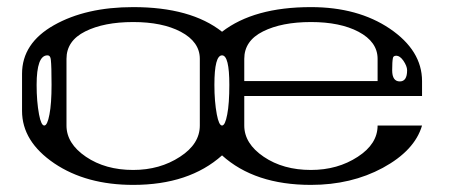

<svg xmlns="http://www.w3.org/2000/svg" viewBox="-20 -520 1290 540"><path d="M1083 -322.3Q1083 -291 1104.5 -291Q1125 -291 1125 -322.3Q1125 -334 1114.3 -349.6Q1104.5 -363.3 1094.7 -363.3Q1085.9 -363.3 1085 -356.4Q1083 -346.7 1083 -322.3ZM583 -281.2Q583 -234.4 589.8 -198.2Q595.7 -167 604.5 -167Q613.3 -167 619.1 -198.2Q625 -228.5 625 -281.2Q625 -364.3 604.5 -364.3Q583 -364.3 583 -281.2ZM83 -281.2Q83 -234.4 89.8 -198.2Q95.7 -167 104.5 -167Q113.3 -167 119.1 -198.2Q125 -228.5 125 -281.2Q125 -334 123 -351.6Q122.1 -364.3 113.3 -364.3Q83 -364.3 83 -281.2ZM667 -292H1042V-354.5Q1042 -402.3 988.3 -430.7Q936.5 -458 854.5 -458Q772.5 -458 719.7 -431.6Q667 -405.3 667 -354.5ZM542 -167V-354.5Q542 -402.3 488.3 -430.7Q436.5 -458 354.5 -458Q272.5 -458 219.7 -431.6Q167 -405.3 167 -354.5V-167Q167 -116.2 221.7 -79.1Q276.4 -42 354.5 -42Q429.7 -42 486.3 -79.1Q542 -115.2 542 -167ZM667 -250V-208V-167Q667 -116.2 721.7 -79.1Q776.4 -42 854.5 -42Q929.7 -42 986.3 -79.1Q1042 -115.2 1042 -167H1167Q1146.5 -96.7 1056.6 -47.9Q967.8 0 854.5 0Q696.3 0 604.5 -83Q511.7 0 354.5 0Q222.7 0 132.8 -60.5Q42 -122.1 42 -208V-312.5Q42 -398.4 131.8 -449.2Q221.7 -500 354.5 -500Q516.6 -500 604.5 -430.7Q694.3 -500 854.5 -500Q986.3 -500 1076.2 -439.5Q1167 -377.9 1167 -292V-250Z"/></svg>

Font: okolaksMetalik
Style: bold
Weight: 700
Width: 7
Version: Version 0.6